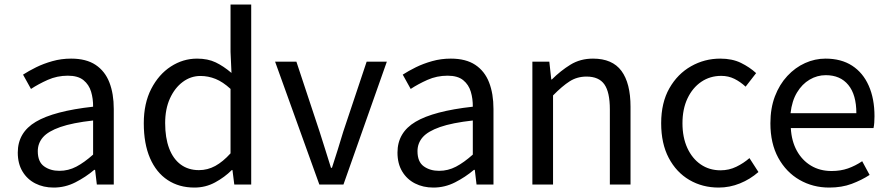

<svg xmlns="http://www.w3.org/2000/svg" viewBox="-20 -816 3929 849"><path d="M217.2 13.4Q171.9 13.4 136.1 -4.9Q100.2 -23.2 79.4 -57.9Q58.6 -92.5 58.6 -141.3Q58.6 -230.1 138.5 -277.5Q218.3 -325 391.7 -344.2Q392.1 -379.4 382.8 -410.5Q373.5 -441.7 349.2 -461.5Q324.9 -481.3 280 -481.3Q232.6 -481.3 191.1 -462.8Q149.7 -444.3 117 -422.7L81.9 -486Q107 -502.3 139.8 -518.5Q172.6 -534.7 211.9 -545.7Q251.1 -556.8 294.5 -556.8Q361.2 -556.8 402.8 -529.1Q444.3 -501.4 463.7 -451.5Q483.1 -401.6 483.1 -334V0H408.2L400.5 -64.9H396.7Q358.6 -32.7 313.3 -9.7Q267.9 13.4 217.2 13.4ZM242.8 -60.6Q282 -60.6 317.3 -79Q352.5 -97.4 391.7 -132.4V-283.2Q300.7 -273.1 246.8 -254.3Q193 -235.5 170 -209.1Q147.1 -182.6 147.1 -147.4Q147.1 -100.4 174.9 -80.5Q202.6 -60.6 242.8 -60.6Z M839.6 13.4Q771.7 13.4 721.3 -19.9Q670.9 -53.1 643.3 -116.8Q615.8 -180.4 615.8 -271Q615.8 -359.1 648.8 -423.2Q681.9 -487.2 735.6 -522Q789.3 -556.8 851.4 -556.8Q899 -556.8 933.6 -540.2Q968.3 -523.6 1003.6 -493.5L999.4 -587V-796H1090.8V0H1016L1007.9 -64.1H1005.1Q973.2 -32.3 931.2 -9.5Q889.1 13.4 839.6 13.4ZM859.8 -63.7Q898 -63.7 931.9 -82.2Q965.8 -100.8 999.4 -137.9V-422.9Q965.4 -454.1 933 -467.1Q900.5 -480.1 866.5 -480.1Q823.6 -480.1 788.1 -453.7Q752.6 -427.3 731.4 -380.6Q710.3 -333.9 710.3 -271.8Q710.3 -206.8 727.9 -160.1Q745.5 -113.4 779.1 -88.5Q812.7 -63.7 859.8 -63.7Z M1392.1 0 1196.4 -543.4H1290.6L1393.2 -233.8Q1406 -194.2 1418.6 -153.6Q1431.3 -113 1443.5 -74.1H1447.9Q1460.7 -113 1473.3 -153.6Q1486 -194.2 1497.8 -233.8L1601.3 -543.4H1690.6L1498.7 0Z M1896.2 13.4Q1850.9 13.4 1815.1 -4.9Q1779.2 -23.2 1758.4 -57.9Q1737.6 -92.5 1737.6 -141.3Q1737.6 -230.1 1817.5 -277.5Q1897.3 -325 2070.7 -344.2Q2071.1 -379.4 2061.8 -410.5Q2052.5 -441.7 2028.2 -461.5Q2003.9 -481.3 1959 -481.3Q1911.6 -481.3 1870.1 -462.8Q1828.7 -444.3 1796 -422.7L1760.9 -486Q1786 -502.3 1818.8 -518.5Q1851.6 -534.7 1890.9 -545.7Q1930.1 -556.8 1973.5 -556.8Q2040.2 -556.8 2081.8 -529.1Q2123.3 -501.4 2142.7 -451.5Q2162.1 -401.6 2162.1 -334V0H2087.2L2079.5 -64.9H2075.7Q2037.6 -32.7 1992.3 -9.7Q1946.9 13.4 1896.2 13.4ZM1921.8 -60.6Q1961 -60.6 1996.3 -79Q2031.5 -97.4 2070.7 -132.4V-283.2Q1979.7 -273.1 1925.8 -254.3Q1872 -235.5 1849 -209.1Q1826.1 -182.6 1826.1 -147.4Q1826.1 -100.4 1853.9 -80.5Q1881.6 -60.6 1921.8 -60.6Z M2334.1 0V-543.4H2409L2417.7 -464.5H2420.1Q2458.8 -503.1 2502.3 -529.9Q2545.9 -556.8 2602.1 -556.8Q2687.8 -556.8 2728 -502.4Q2768.1 -448 2768.1 -344.1V0H2676.7V-332.4Q2676.7 -408.5 2652.5 -442.9Q2628.3 -477.4 2573.5 -477.4Q2531.9 -477.4 2499 -456.4Q2466.2 -435.5 2425.5 -394V0Z M3157.9 13.4Q3085.9 13.4 3028.3 -20.3Q2970.7 -54 2937.1 -117.6Q2903.6 -181.2 2903.6 -271Q2903.6 -361.9 2939.9 -425.7Q2976.2 -489.4 3035.9 -523.1Q3095.5 -556.8 3164.8 -556.8Q3218 -556.8 3256.6 -537.8Q3295.1 -518.9 3323.5 -492.7L3277 -432.8Q3253.8 -454.3 3227.4 -467.4Q3201.1 -480.5 3169.1 -480.5Q3119.7 -480.5 3080.9 -454.2Q3042.2 -427.8 3020 -380.8Q2997.8 -333.8 2997.8 -271Q2997.8 -208.7 3019.2 -161.8Q3040.7 -114.9 3078.6 -88.9Q3116.5 -62.9 3166.3 -62.9Q3203.7 -62.9 3236 -78.7Q3268.3 -94.4 3294 -116.9L3333.7 -55.4Q3297.2 -23.3 3251.9 -5Q3206.6 13.4 3157.9 13.4Z M3646.7 13.4Q3574.5 13.4 3515.4 -20.6Q3456.3 -54.6 3421.4 -118.2Q3386.6 -181.9 3386.6 -271Q3386.6 -337.5 3406.6 -390.1Q3426.7 -442.7 3461.5 -480.1Q3496.4 -517.6 3540 -537.2Q3583.6 -556.8 3630.4 -556.8Q3699.6 -556.8 3747.8 -525.7Q3796 -494.5 3821.4 -437.1Q3846.9 -379.7 3846.9 -301.7Q3846.9 -287.4 3845.9 -274.1Q3845 -260.7 3842.6 -249.7H3476.9Q3480 -192.4 3503.3 -149.8Q3526.7 -107.2 3566.1 -83.5Q3605.4 -59.8 3657.3 -59.8Q3696.8 -59.8 3729.5 -71.2Q3762.1 -82.7 3792.5 -103.1L3825.3 -42.5Q3789.8 -19.4 3746 -3Q3702.2 13.4 3646.7 13.4ZM3475.7 -315.5H3766.7Q3766.7 -397.1 3731.2 -440.3Q3695.8 -483.6 3631.5 -483.6Q3593.5 -483.6 3560.1 -463.9Q3526.7 -444.3 3504.2 -406.9Q3481.7 -369.6 3475.7 -315.5Z"/></svg>

Font: Noto Sans KR Thin
Style: Regular
Weight: 100
Designer: Ryoko NISHIZUKA 西塚涼子 (kana, bopomofo & ideographs); Paul D. Hunt (Latin, Greek & Cyrillic); Sandoll Communications 산돌커뮤니
Foundry: Adobe
Version: Version 2.004-H2;hotconv 1.0.118;makeotfexe 2.5.65603